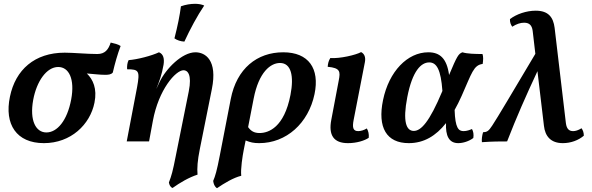

<svg xmlns="http://www.w3.org/2000/svg" viewBox="-20 -741 3104 1006"><path d="M560 -518C548 -481 530 -458 490 -458C436 -458 364 -465 319 -465C162 -465 61 -376 32 -234C2 -90 66 9 210 9C351 9 452 -88 475 -203C490 -277 467 -325 435 -356C476 -353 501 -349 531 -349C547 -349 562 -350 571 -361C582 -408 595 -455 612 -500C599 -509 578 -514 560 -518ZM353 -220C332 -108 279 -47 223 -47C168 -47 134 -109 154 -218C172 -315 224 -390 285 -390C341 -390 373 -327 353 -220Z M1050 -712C1037 -718 1020 -721 1002 -721C979 -721 953 -717 928 -708C922 -661 911 -606 894 -540C908 -530 927 -524 946 -523C976 -588 1014 -659 1050 -712ZM1004 -467C934 -467 849 -381 816 -311L800 -277V-278C813 -310 828 -349 837 -402C842 -434 836 -458 813 -467C775 -449 699 -429 654 -426C647 -413 645 -395 646 -378C708 -378 714 -370 698 -283L644 0H761L781 -108C811 -271 900 -373 942 -373C962 -373 987 -352 969 -262L901 76C885 158 879 178 865 215C867 227 872 239 884 244C923 216 971 188 1015 174C1012 140 1015 99 1027 40L1090 -274C1121 -427 1055 -467 1004 -467Z M1464 -467C1327 -467 1220 -382 1189 -222L1132 72C1116 155 1108 181 1097 207C1099 222 1104 237 1117 245C1155 219 1203 190 1244 180C1240 145 1251 75 1257 45L1267 -5C1292 5 1309 9 1338 9C1480 9 1596 -95 1628 -248C1656 -382 1597 -467 1464 -467ZM1502 -244C1469 -73 1387 -44 1340 -44C1312 -44 1295 -54 1280 -75L1309 -224C1336 -364 1398 -411 1447 -411C1506 -411 1521 -342 1502 -244Z M1803 9C1849 9 1890 -4 1912 -19C1914 -38 1910 -55 1902 -68C1887 -59 1871 -54 1857 -54C1830 -54 1825 -72 1833 -113L1892 -416C1897 -443 1888 -460 1872 -468C1845 -453 1760 -433 1711 -437C1702 -424 1698 -408 1697 -391C1763 -385 1764 -366 1755 -320L1716 -114C1700 -32 1729 9 1803 9Z M2508 -458C2471 -458 2427 -459 2403 -467C2382 -459 2375 -448 2333 -348C2321 -436 2284 -467 2224 -467C2115 -467 2018 -367 1987 -217C1957 -73 2005 9 2122 9C2201 9 2264 -29 2317 -96C2314 -30 2332 9 2381 9C2406 9 2438 -1 2460 -18C2463 -36 2460 -53 2453 -65C2441 -60 2426 -54 2409 -54C2383 -54 2365 -69 2362 -165C2375 -188 2387 -212 2399 -239C2452 -358 2461 -400 2509 -406C2512 -425 2513 -445 2508 -458ZM2148 -55C2109 -55 2089 -103 2114 -232C2141 -371 2187 -414 2229 -414C2268 -414 2290 -376 2298 -265C2298 -264 2297 -263 2297 -262C2230 -102 2186 -55 2148 -55Z M3027 -69C3009 -58 2995 -54 2983 -54C2962 -54 2949 -65 2945 -96L2886 -595C2879 -650 2854 -685 2787 -685C2738 -685 2686 -667 2652 -641C2651 -625 2656 -612 2664 -601C2686 -615 2706 -622 2726 -622C2751 -622 2767 -611 2771 -579L2785 -459C2664 -256 2587 -125 2559 -83C2540 -54 2532 -49 2511 -48C2506 -31 2503 -11 2505 4C2559 0 2604 0 2637 0C2688 -131 2734 -235 2796 -368L2830 -82C2836 -27 2866 9 2929 9C2971 9 3011 -6 3039 -30C3039 -45 3035 -58 3027 -69Z"/></svg>

Font: Vollkorn Semibold
Style: Italic
Weight: 600
Italic angle: -11°
Designer: Friedrich Althausen
Foundry: Friedrich Althausen
Version: Version 4.015;PS 004.015;hotconv 1.0.88;makeotf.lib2.5.64775